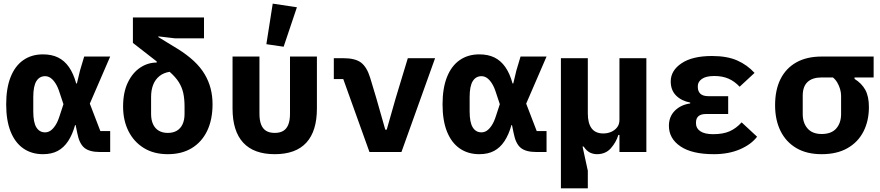

<svg xmlns="http://www.w3.org/2000/svg" viewBox="-20 -836 4840 1056"><path d="M586 0H529Q472 0 444 -23Q416 -46 405 -104L396 -148H393Q378 -95 354.5 -59.5Q331 -24 297.5 -6Q264 12 216 12Q154 12 108.5 -19.5Q63 -51 38.5 -112Q14 -173 14 -262Q14 -351 38.5 -412.5Q63 -474 108.5 -505.5Q154 -537 216 -537Q264 -537 299 -520Q334 -503 359 -467.5Q384 -432 399 -377H403L420 -448L443 -525H586L474 -266L532 -115H586ZM228 -108Q244 -108 258 -117.5Q272 -127 285 -147Q298 -167 308 -199L329 -263L308 -326Q298 -358 285 -378Q272 -398 258 -407.5Q244 -417 228 -417Q197 -417 180 -389.5Q163 -362 163 -302V-223Q163 -163 180 -135.5Q197 -108 228 -108Z M944 -625 851 -636V-632L956 -568Q1009 -535 1046 -500.5Q1083 -466 1105.5 -428Q1128 -390 1138.5 -349Q1149 -308 1149 -263Q1149 -178 1119.5 -116.5Q1090 -55 1035 -21.5Q980 12 903 12Q826 12 771 -22Q716 -56 686.5 -115Q657 -174 657 -250Q657 -328 683 -382Q709 -436 751 -464Q793 -492 842 -492V-498Q822 -514 801.5 -529.5Q781 -545 761 -561L711 -600V-740H1102V-625ZM995 -250Q995 -292 988 -324Q981 -356 963.5 -384Q946 -412 913 -441Q880 -436 857 -417.5Q834 -399 822.5 -370Q811 -341 811 -303V-209Q811 -176 822 -152.5Q833 -129 853.5 -117Q874 -105 903 -105Q932 -105 952.5 -117Q973 -129 984 -152.5Q995 -176 995 -209Z M1407 -210Q1407 -175 1416 -151.5Q1425 -128 1443.5 -116.5Q1462 -105 1491 -105Q1520 -105 1538.5 -116.5Q1557 -128 1566 -151.5Q1575 -175 1575 -210V-525H1723V-239Q1723 -115 1665 -51.5Q1607 12 1491 12Q1376 12 1317.5 -51.5Q1259 -115 1259 -239V-525H1407ZM1540 -579 1445 -593 1480 -816 1613 -796Z M2012 0 1868 -401H1816V-516H1868Q1934 -516 1966 -491.5Q1998 -467 2016 -408L2050 -295L2099 -123H2107L2156 -295L2223 -516H2373L2188 0Z M2986 0H2929Q2872 0 2844 -23Q2816 -46 2805 -104L2796 -148H2793Q2778 -95 2754.5 -59.5Q2731 -24 2697.5 -6Q2664 12 2616 12Q2554 12 2508.5 -19.5Q2463 -51 2438.5 -112Q2414 -173 2414 -262Q2414 -351 2438.5 -412.5Q2463 -474 2508.5 -505.5Q2554 -537 2616 -537Q2664 -537 2699 -520Q2734 -503 2759 -467.5Q2784 -432 2799 -377H2803L2820 -448L2843 -525H2986L2874 -266L2932 -115H2986ZM2628 -108Q2644 -108 2658 -117.5Q2672 -127 2685 -147Q2698 -167 2708 -199L2729 -263L2708 -326Q2698 -358 2685 -378Q2672 -398 2658 -407.5Q2644 -417 2628 -417Q2597 -417 2580 -389.5Q2563 -362 2563 -302V-223Q2563 -163 2580 -135.5Q2597 -108 2628 -108Z M3065 200V-516H3213V-212Q3213 -158 3234 -130Q3255 -102 3298 -102Q3321 -102 3341 -110.5Q3361 -119 3374 -135.5Q3387 -152 3387 -177V-516H3535V0H3387V-94H3381Q3369 -54 3340 -21Q3311 12 3263 12Q3244 12 3225.5 3.5Q3207 -5 3190 -30H3184L3213 103V200Z M3906 12Q3786 12 3722.5 -31Q3659 -74 3659 -144Q3659 -195 3692 -227.5Q3725 -260 3776 -267V-272Q3728 -281 3698.5 -310.5Q3669 -340 3669 -388Q3669 -448 3728.5 -488Q3788 -528 3896 -528Q3979 -528 4034.5 -503.5Q4090 -479 4130 -435L4048 -359Q4020 -389 3986.5 -403.5Q3953 -418 3909 -418Q3863 -418 3840.5 -402Q3818 -386 3818 -363V-357Q3818 -334 3832 -320.5Q3846 -307 3877 -307H3985V-209H3864Q3835 -209 3821.5 -197Q3808 -185 3808 -163V-157Q3808 -130 3832 -114Q3856 -98 3902 -98Q3957 -98 3993 -114Q4029 -130 4059 -163L4144 -84Q4111 -41 4049 -14.5Q3987 12 3906 12Z M4680 -410V-402Q4719 -378 4739 -342Q4759 -306 4759 -247Q4759 -171 4729 -112.5Q4699 -54 4641 -21Q4583 12 4499 12Q4417 12 4360 -21.5Q4303 -55 4273 -115.5Q4243 -176 4243 -257Q4243 -342 4273 -401.5Q4303 -461 4360 -493Q4417 -525 4499 -525H4785V-410ZM4499 -410Q4448 -410 4421.5 -385Q4395 -360 4395 -310V-209Q4395 -160 4421.5 -129.5Q4448 -99 4499 -99Q4553 -99 4579.5 -129.5Q4606 -160 4606 -209V-310Q4606 -327 4600.5 -346Q4595 -365 4585 -382Q4575 -399 4561 -410Z"/></svg>

Font: Lilex
Style: Regular
Weight: 400
Monospace: yes
Designer: Mike Abbink, Paul van der Laan, Pieter van Rosmalen, Mikhael Khrustik
Foundry: Mikhael Khrustik
Version: Version 2.510